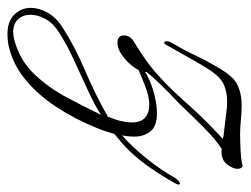

<svg xmlns="http://www.w3.org/2000/svg" viewBox="-120 -272 654 501"><g transform="rotate(90 206.5 -21.0)"><path d="M70 284Q63 285 57 285.5Q51 286 45 286Q11 286 -6.5 268Q-24 250 -24 225Q-24 204 -11.5 181.5Q1 159 26 143Q75 111 137.5 84.5Q200 58 260 24Q263 16 266.5 6.5Q270 -3 272 -13Q275 -27 275 -38Q275 -62 262.5 -73Q250 -84 229 -84Q206 -84 177 -72Q169 -69 159 -65Q149 -61 138 -56Q128 -36 108.5 -20Q89 -4 76 -2Q73 -1 67 -1Q48 -1 48 -18Q48 -35 66 -45Q93 -61 117.5 -79Q142 -97 168.5 -122.5Q195 -148 229 -186Q250 -210 272.5 -232.5Q295 -255 318 -276Q311 -278 296 -279.5Q281 -281 265.5 -283Q250 -285 241 -286Q235 -287 229.5 -287Q224 -287 219 -287Q197 -287 178.5 -279.5Q160 -272 144 -250Q131 -232 114.5 -202.5Q98 -173 73 -129Q70 -123 67 -123Q63 -123 63 -130Q63 -135 67 -142Q87 -176 99 -202Q111 -228 129 -259Q143 -284 157.5 -299.5Q172 -315 196 -321Q204 -323 212.5 -324Q221 -325 230 -325Q250 -325 269.5 -323Q289 -321 305 -321Q313 -321 330.5 -321.5Q348 -322 365 -323.5Q382 -325 388 -328Q396 -325 396 -314Q396 -301 383 -285.5Q370 -270 344 -273Q319 -257 289 -227Q259 -197 238 -175Q230 -166 213 -150Q196 -134 177.5 -115Q159 -96 144 -78Q144 -77 143.5 -76Q143 -75 143 -73Q162 -85 187 -93Q207 -99 222.5 -101.5Q238 -104 251 -104Q285 -104 298.5 -87Q312 -70 312 -44Q312 -30 309 -13Q342 -43 371 -79.5Q400 -116 419 -150Q428 -164 435 -164Q437 -164 437 -161Q437 -157 433 -150Q415 -118 394 -87.5Q373 -57 348 -31Q330 -13 305 7Q302 18 298 30Q294 42 289 54Q266 111 233.5 160Q201 209 160.5 241.5Q120 274 70 284ZM64 267Q115 252 149.5 215.5Q184 179 209 132.5Q234 86 255 42Q231 58 190.5 76.5Q150 95 108 114.5Q66 134 35 155Q14 169 4 188.5Q-6 208 -6 226Q-6 245 5.5 258Q17 271 39 271Q44 271 50.5 270Q57 269 64 267Z"/></g></svg>

Font: MonteCarlo
Style: Regular
Weight: 400
Designer: Robert E. Leuschke
Foundry: Robert E. Leuschke
Version: Version 1.010; ttfautohint (v1.8.3)